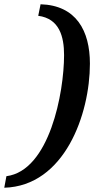

<svg xmlns="http://www.w3.org/2000/svg" viewBox="-68 -737 511 899"><path d="M353 -439C353 -593 289 -712 122 -717L111 -663C210 -650 232 -566 232 -479C232 -304 164 62 -38 88L-48 142C234 134 353 -202 353 -439Z"/></svg>

Font: Veleka
Style: Bold Italic
Weight: 700
Italic angle: -12°
Designer: Stefan Peev, Context Ltd, 2016; SIL International, 1997-2014.
Foundry: Stefan Peev, Context Ltd, 2016
Version: Version 5.000